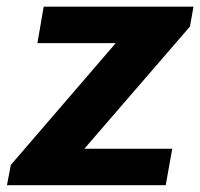

<svg xmlns="http://www.w3.org/2000/svg" viewBox="-41 -546 590 566"><path d="M-20.5 0 -9.1 -59.8 300.1 -418.8H69.3L87.8 -526.4H529.4L519 -467.8L207.7 -107.6H466.8L447.5 0Z"/></svg>

Font: Archivo Variable SemiBold
Style: Italic
Weight: 600
Italic angle: -10°
Designer: Hector Gatti
Foundry: Omnibus-Type
Version: Version 2.001